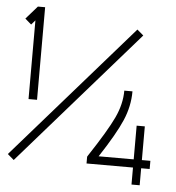

<svg xmlns="http://www.w3.org/2000/svg" viewBox="-52 -727 745 812"><g transform="rotate(5 321.0 -321.5)"><path d="M536.1 -213.9H570.8V-70.8H606.9V-36.1H570.8V36.1H536.1V-36.1H338.9V-64.9L341.8 -69.8Q416 -182.1 443.6 -241Q471.2 -299.8 471.2 -356.9H505.9Q505.9 -293.5 479.7 -232.7Q453.6 -171.9 387.2 -70.8H536.1ZM503.9 -619.1 530.8 -596.2 30.8 -23.9 3.9 -46.9ZM70.8 -620.1 54.2 -601.1 27.8 -624 76.2 -679.2H106.9V-286.1H70.8Z"/></g></svg>

Font: Rawengulk
Style: Regular
Weight: 400
Version: Version 0.92